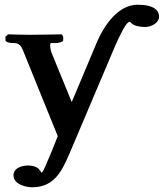

<svg xmlns="http://www.w3.org/2000/svg" viewBox="-20 -579 692 811"><path d="M468 -389C491 -440 514 -487 528 -487C529 -487 532 -485 535 -481C546 -470 570 -465 593 -465C624 -465 652 -486 652 -508C652 -534 632 -559 561 -559C483 -559 422 -480 386 -393C352 -311 317 -229 283 -148L197 -358C194 -367 192 -377 192 -386C192 -394 193 -397 196 -397H214C227 -397 247 -402 247 -409V-424L241 -434C241 -434 151 -432 105 -432C76 -432 14 -434 14 -434L3 -424V-409C3 -403 16 -397 35 -397H42C60 -397 70 -383 76 -369C125 -247 175 -125 224 -4L198 61C176 113 162 150 155 151C156 150 152 146 147 139C146 138 145 136 144 135C136 126 119 120 99 120C75 120 37 129 37 162C37 200 90 212 116 212C210 212 242 142 273 71Z"/></svg>

Font: Libertinus Serif
Style: Bold
Weight: 700
Designer: Philipp H. Poll, Khaled Hosny
Foundry: Caleb Maclennan
Version: Version 7.050;RELEASE